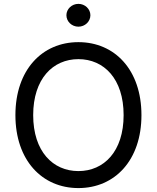

<svg xmlns="http://www.w3.org/2000/svg" viewBox="-20 -953 803 983"><path d="M704.2 -363.6C704.2 -594.5 568.2 -737.2 381.4 -737.2C195 -737.2 58.9 -594.5 58.9 -363.6C58.9 -132.8 195 9.9 381.4 9.9C568.2 9.9 704.2 -132.8 704.2 -363.6ZM149.9 -363.6C149.9 -549.7 251.1 -650.2 381.4 -650.2C512.1 -650.2 612.9 -549.7 612.9 -363.6C612.9 -177.6 512.1 -77.1 381.4 -77.1C251.1 -77.1 149.9 -177.6 149.9 -363.6ZM320 -875C320 -842.7 347.7 -816.4 381.4 -816.4C415.1 -816.4 442.8 -842.7 442.8 -875C442.8 -907 415.1 -933.2 381.4 -933.2C347.7 -933.2 320 -907 320 -875Z"/></svg>

Font: Margiela Sans Text
Style: Regular
Weight: 400
Designer: Stefan Endress, Andreas Faust
Version: Version 1.100;FEAKit 1.0